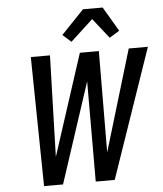

<svg xmlns="http://www.w3.org/2000/svg" viewBox="-63 -1034 926 1088"><g transform="rotate(-5 400.0 -489.5)"><path d="M251 0H143L132 -735H241L224 -159L411 -735H519L516 -159L689 -735H798L545 0H437L438 -570ZM369 -801 321 -844 450 -979H562L644 -840L587 -805L497 -919Z"/></g></svg>

Font: Iosevka Aile Semibold
Style: Italic
Weight: 600
Italic angle: -9°
Designer: Belleve Invis
Foundry: Belleve Invis
Version: Version 31.1.0; ttfautohint (v1.8.4)